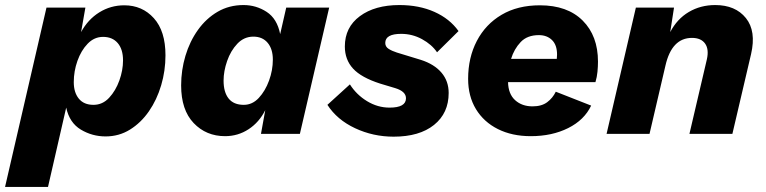

<svg xmlns="http://www.w3.org/2000/svg" viewBox="-68 -530 3032 760"><path d="M-48 210 116 -500H270L253 -403Q280 -453 325 -481Q370 -509 424 -509Q495 -509 541 -458Q587 -407 587 -311Q587 -250 570 -192.5Q553 -135 521.5 -89.5Q490 -44 446.5 -17Q403 10 350 10Q297 10 252 -17Q207 -44 194 -104L122 210ZM302 -115Q338 -115 364 -143Q390 -171 404.5 -211.5Q419 -252 419 -291Q419 -335 398 -359.5Q377 -384 340 -384Q305 -384 279 -357Q253 -330 238.5 -289Q224 -248 224 -205Q224 -164 244 -139.5Q264 -115 302 -115Z M823 9Q748 9 698.5 -43Q649 -95 649 -192Q649 -252 666 -309Q683 -366 715.5 -411.5Q748 -457 793.5 -483.5Q839 -510 896 -510Q946 -510 987.5 -483Q1029 -456 1041 -395L1065 -500H1235L1119 0H965L982 -94Q958 -46 916 -18.5Q874 9 823 9ZM897 -115Q931 -115 956.5 -142.5Q982 -170 997 -211Q1012 -252 1012 -294Q1012 -336 991.5 -360.5Q971 -385 935 -385Q898 -385 871.5 -357Q845 -329 831 -288.5Q817 -248 817 -211Q817 -165 837 -140Q857 -115 897 -115Z M1490 11Q1409 11 1337.5 -22.5Q1266 -56 1228 -115L1317 -196Q1343 -155 1385 -129.5Q1427 -104 1474 -104Q1539 -104 1539 -141Q1539 -168 1497 -181L1437 -199Q1362 -223 1329.5 -258.5Q1297 -294 1297 -346Q1297 -422 1356.5 -466Q1416 -510 1513 -510Q1591 -510 1651.5 -483Q1712 -456 1747 -407L1662 -323Q1641 -354 1602.5 -375Q1564 -396 1520 -396Q1457 -396 1457 -360Q1457 -345 1470.5 -336.5Q1484 -328 1503 -322L1598 -293Q1651 -276 1679.5 -242.5Q1708 -209 1708 -162Q1708 -82 1650 -35.5Q1592 11 1490 11Z M2033 9Q1959 9 1903 -19Q1847 -47 1816 -98Q1785 -149 1785 -218Q1785 -302 1819.5 -368Q1854 -434 1917.5 -471.5Q1981 -509 2069 -509Q2178 -509 2238.5 -448.5Q2299 -388 2299 -286Q2299 -267 2297 -246Q2295 -225 2289 -205H1943Q1944 -158 1971 -133.5Q1998 -109 2040 -109Q2076 -109 2098 -125.5Q2120 -142 2132 -167L2272 -112Q2245 -55 2181 -23Q2117 9 2033 9ZM2065 -391Q2019 -391 1993 -363.5Q1967 -336 1955 -297H2136Q2137 -304 2137 -314Q2137 -352 2117 -371.5Q2097 -391 2065 -391Z M2333 0 2449 -500H2600L2585 -403Q2612 -455 2658.5 -482.5Q2705 -510 2763 -510Q2843 -510 2884.5 -458.5Q2926 -407 2905 -316L2831 0H2661L2730 -295Q2739 -335 2723 -357.5Q2707 -380 2671 -380Q2591 -380 2566 -270L2503 0Z"/></svg>

Font: Work Sans
Style: Bold Italic
Weight: 700
Italic angle: -13°
Designer: Wei Huang
Foundry: Wei Huang
Version: Version 2.010; ttfautohint (v1.8.3)